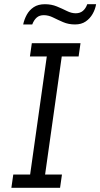

<svg xmlns="http://www.w3.org/2000/svg" viewBox="-20 -891 476 911"><path d="M34 0 43 -63H123L202 -623H122L131 -686H362L353 -623H273L194 -63H274L265 0ZM90 -775Q95 -799 107 -821Q119 -843 140 -857Q161 -871 193 -871Q224 -871 249.5 -860.5Q275 -850 297 -839Q319 -828 339 -828Q360 -828 373.5 -839.5Q387 -851 394 -871H436Q432 -847 419.5 -825Q407 -803 386.5 -789Q366 -775 336 -775Q305 -775 279.5 -786Q254 -797 232 -808Q210 -819 188 -819Q167 -819 154 -807.5Q141 -796 133 -775Z"/></svg>

Font: Chivo ExtraLight
Style: Italic
Weight: 250
Italic angle: -8.05°
Designer: Hector Gatti
Foundry: Omnibus-Type
Version: Version 2.002